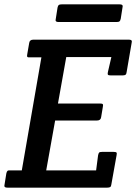

<svg xmlns="http://www.w3.org/2000/svg" viewBox="-28 -861 625 881"><path d="M563 -679Q577 -679 577 -671Q577 -668 576 -664L553 -530Q552 -521 548 -518Q544 -515 534 -515H480Q470 -515 467.5 -518Q465 -521 467 -530L483 -599H276L238 -386H431Q441 -386 443.5 -383Q446 -380 444 -371L436 -323Q434 -308 417 -308H225L184 -79H413L422 -148Q424 -158 427 -161Q430 -164 440 -164H494Q504 -164 506.5 -161Q509 -158 507 -149L483 -15Q482 -6 478 -3Q474 0 464 0H6Q-8 0 -8 -8Q-8 -11 -7 -15L1 -65Q3 -74 6.5 -77Q10 -80 20 -79H72L162 -598H110Q100 -597 97.5 -600Q95 -603 97 -612L106 -664Q108 -679 125 -679ZM521 -841Q535 -841 535 -833Q535 -830 534 -826L526 -775Q524 -766 520.5 -763Q517 -760 507 -760H241Q227 -760 227 -768Q227 -771 228 -775L236 -826Q238 -835 241.5 -838Q245 -841 255 -841Z"/></svg>

Font: Crete Round
Style: Italic
Weight: 400
Designer: Veronika Burian
Foundry: TypeTogether
Version: Version 1.001; ttfautohint (v1.6)